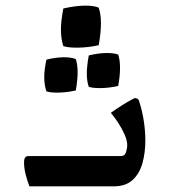

<svg xmlns="http://www.w3.org/2000/svg" viewBox="-20 -659 599 679"><path d="M80 -107Q133 -107 194 -107Q255 -107 311.5 -107Q368 -107 407 -107Q422 -107 426 -122Q430 -137 430 -144Q430 -162 420.5 -183.5Q411 -205 397.5 -225.5Q384 -246 372 -260Q394 -276 418.5 -291Q443 -306 456 -312Q465 -312 468.5 -308Q472 -304 473 -298Q483 -267 488.5 -231.5Q494 -196 494 -161Q494 -120 484 -83Q474 -46 449.5 -23Q425 0 382 0Q344 0 300 0Q256 0 213 0Q170 0 136 0Q102 0 84 0Q76 -21 70.5 -43Q65 -65 65 -85Q65 -107 80 -107ZM204 -496Q196 -520 195.5 -551.5Q195 -583 204 -629Q243 -638 276.5 -639Q310 -640 329 -632Q345 -587 329 -499Q292 -491 256.5 -490.5Q221 -490 204 -496ZM144 -336Q137 -357 136.5 -383.5Q136 -410 144 -448Q176 -456 203.5 -456.5Q231 -457 248 -450Q261 -412 248 -339Q216 -332 187 -331.5Q158 -331 144 -336ZM294 -352Q287 -372 287 -398.5Q287 -425 294 -463Q327 -471 354.5 -471.5Q382 -472 398 -466Q411 -427 398 -355Q367 -348 337.5 -347.5Q308 -347 294 -352Z"/></svg>

Font: Ruwudu Medium
Style: Regular
Weight: 500
Designer: Becca Hirsbrunner Spalinger
Foundry: SIL International
Version: Version 3.000